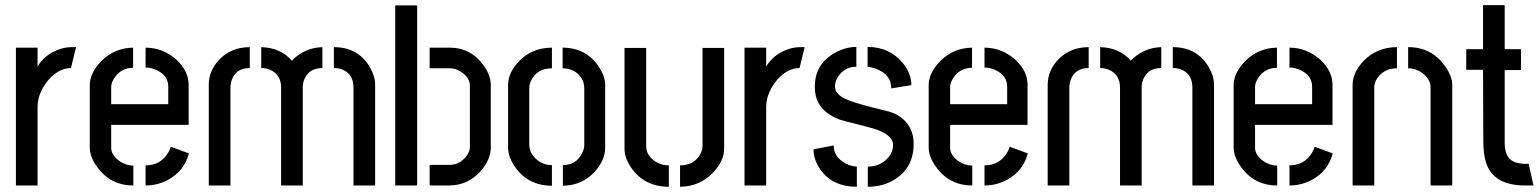

<svg xmlns="http://www.w3.org/2000/svg" viewBox="-20 -711 5903 736"><path d="M41 0V-528.3H124V-456.1Q149.4 -499 200.2 -519.5Q227.5 -530.3 253.9 -530.3H271.5L252 -450.2Q198.2 -449.2 156.2 -392.6Q124 -347.7 124 -299.8V0Z M324.2 -144.5V-386.7Q325.2 -431.6 367.2 -475.6Q418 -527.3 490.2 -528.3V-451.2Q443.4 -451.2 417 -410.2Q406.2 -392.6 406.2 -377.9V-311.5H625V-377.9Q625 -421.9 580.1 -442.4Q559.6 -452.1 538.1 -452.1V-528.3Q605.5 -528.3 658.2 -480.5Q702.1 -438.5 703.1 -387.7V-232.4H406.2V-144.5Q406.2 -117.2 437.5 -93.8Q462.9 -76.2 491.2 -76.2V0Q402.3 0 351.6 -72.3Q324.2 -110.4 324.2 -144.5ZM538.1 0V-77.1Q596.7 -77.1 626 -127.9Q631.8 -138.7 634.8 -148.4L704.1 -123Q686.5 -55.7 624 -21.5Q584 0 538.1 0Z M780.3 0V-385.7Q780.3 -440.4 821.3 -483.4Q867.2 -530.3 937.5 -530.3V-450.2Q884.8 -450.2 868.2 -404.3Q863.3 -389.6 863.3 -375V0ZM981.4 -450.2V-530.3Q1055.7 -528.3 1098.6 -478.5Q1147.5 -528.3 1215.8 -530.3V-450.2Q1163.1 -450.2 1145.5 -404.3Q1140.6 -390.6 1140.6 -375V0H1057.6V-375Q1057.6 -424.8 1015.6 -443.4Q1000 -450.2 981.4 -450.2ZM1259.8 -450.2V-530.3Q1352.5 -530.3 1397.5 -454.1Q1418 -418.9 1418 -385.7V0H1335V-375Q1335 -428.7 1290 -445.3Q1276.4 -450.2 1259.8 -450.2Z M1495.1 0V-690.4H1579.1V0ZM1627 0V-79.1H1704.1Q1742.2 -79.1 1768.6 -113.3Q1781.2 -130.9 1781.2 -146.5V-382.8Q1781.2 -412.1 1749 -434.6Q1727.5 -449.2 1705.1 -449.2H1627V-528.3H1705.1Q1783.2 -528.3 1832 -462.9Q1860.4 -424.8 1861.3 -386.7V-144.5Q1861.3 -99.6 1822.3 -54.7Q1774.4 -1 1703.1 0Z M1927.7 -144.5V-385.7Q1927.7 -431.6 1968.8 -475.6Q2019.5 -528.3 2095.7 -528.3V-449.2Q2038.1 -449.2 2015.6 -401.4Q2008.8 -386.7 2008.8 -372.1V-157.2Q2008.8 -121.1 2042 -95.7Q2065.4 -78.1 2095.7 -78.1V1Q2002.9 1 1952.1 -74.2Q1927.7 -111.3 1927.7 -144.5ZM2137.7 1V-78.1Q2189.5 -78.1 2211.9 -125Q2219.7 -140.6 2219.7 -155.3V-372.1Q2219.7 -412.1 2185.5 -435.5Q2164.1 -449.2 2136.7 -449.2V-528.3Q2226.6 -528.3 2275.4 -455.1Q2299.8 -418.9 2299.8 -385.7V-144.5Q2299.8 -96.7 2258.8 -51.8Q2210.9 0 2137.7 1Z M2374 -140.6V-527.3H2457V-150.4Q2457 -115.2 2492.2 -91.8Q2515.6 -77.1 2543.9 -77.1V4.9Q2450.2 4.9 2399.4 -68.4Q2374 -105.5 2374 -140.6ZM2586.9 4.9V-77.1Q2639.6 -77.1 2664.1 -119.1Q2672.9 -134.8 2672.9 -150.4V-527.3H2755.9V-140.6Q2755.9 -94.7 2713.9 -49.8Q2663.1 3.9 2586.9 4.9Z M2834 0V-528.3H2917V-456.1Q2942.4 -499 2993.2 -519.5Q3020.5 -530.3 3046.9 -530.3H3064.5L3044.9 -450.2Q2991.2 -449.2 2949.2 -392.6Q2917 -347.7 2917 -299.8V0Z M3098.6 -138.7 3175.8 -153.3Q3175.8 -109.4 3221.7 -84Q3244.1 -73.2 3264.6 -72.3V4.9Q3169.9 4.9 3123 -63.5Q3098.6 -99.6 3098.6 -138.7ZM3103.5 -378.9Q3103.5 -467.8 3184.6 -510.7Q3223.6 -531.2 3262.7 -531.2V-455.1Q3217.8 -455.1 3193.4 -418Q3180.7 -399.4 3180.7 -378.9Q3180.7 -347.7 3229.5 -328.1Q3266.6 -312.5 3373 -287.1Q3439.5 -273.4 3467.8 -221.7Q3482.4 -194.3 3482.4 -160.2Q3482.4 -66.4 3407.2 -21.5Q3363.3 4.9 3306.6 4.9V-72.3Q3351.6 -72.3 3381.8 -103.5Q3403.3 -126 3403.3 -156.2Q3403.3 -195.3 3326.2 -218.8Q3306.6 -224.6 3263.7 -235.4Q3217.8 -246.1 3197.3 -252.9Q3123 -282.2 3107.4 -341.8Q3103.5 -359.4 3103.5 -378.9ZM3305.7 -454.1V-531.2Q3389.6 -531.2 3441.4 -468.8Q3473.6 -428.7 3473.6 -384.8L3396.5 -372.1Q3396.5 -425.8 3337.9 -447.3Q3320.3 -454.1 3305.7 -454.1Z M3540 -144.5V-386.7Q3541 -431.6 3583 -475.6Q3633.8 -527.3 3706.1 -528.3V-451.2Q3659.2 -451.2 3632.8 -410.2Q3622.1 -392.6 3622.1 -377.9V-311.5H3840.8V-377.9Q3840.8 -421.9 3795.9 -442.4Q3775.4 -452.1 3753.9 -452.1V-528.3Q3821.3 -528.3 3874 -480.5Q3918 -438.5 3918.9 -387.7V-232.4H3622.1V-144.5Q3622.1 -117.2 3653.3 -93.8Q3678.7 -76.2 3707 -76.2V0Q3618.2 0 3567.4 -72.3Q3540 -110.4 3540 -144.5ZM3753.9 0V-77.1Q3812.5 -77.1 3841.8 -127.9Q3847.7 -138.7 3850.6 -148.4L3919.9 -123Q3902.3 -55.7 3839.8 -21.5Q3799.8 0 3753.9 0Z M3996.1 0V-385.7Q3996.1 -440.4 4037.1 -483.4Q4083 -530.3 4153.3 -530.3V-450.2Q4100.6 -450.2 4084 -404.3Q4079.1 -389.6 4079.1 -375V0ZM4197.3 -450.2V-530.3Q4271.5 -528.3 4314.5 -478.5Q4363.3 -528.3 4431.6 -530.3V-450.2Q4378.9 -450.2 4361.3 -404.3Q4356.4 -390.6 4356.4 -375V0H4273.4V-375Q4273.4 -424.8 4231.4 -443.4Q4215.8 -450.2 4197.3 -450.2ZM4475.6 -450.2V-530.3Q4568.4 -530.3 4613.3 -454.1Q4633.8 -418.9 4633.8 -385.7V0H4550.8V-375Q4550.8 -428.7 4505.9 -445.3Q4492.2 -450.2 4475.6 -450.2Z M4709 -144.5V-386.7Q4710 -431.6 4752 -475.6Q4802.7 -527.3 4875 -528.3V-451.2Q4828.1 -451.2 4801.8 -410.2Q4791 -392.6 4791 -377.9V-311.5H5009.8V-377.9Q5009.8 -421.9 4964.8 -442.4Q4944.3 -452.1 4922.9 -452.1V-528.3Q4990.2 -528.3 5043 -480.5Q5086.9 -438.5 5087.9 -387.7V-232.4H4791V-144.5Q4791 -117.2 4822.3 -93.8Q4847.7 -76.2 4876 -76.2V0Q4787.1 0 4736.3 -72.3Q4709 -110.4 4709 -144.5ZM4922.9 0V-77.1Q4981.4 -77.1 5010.7 -127.9Q5016.6 -138.7 5019.5 -148.4L5088.9 -123Q5071.3 -55.7 5008.8 -21.5Q4968.8 0 4922.9 0Z M5165 0V-385.7Q5165 -432.6 5207 -477.5Q5258.8 -530.3 5335 -530.3V-449.2Q5285.2 -449.2 5258.8 -410.2Q5248 -393.6 5248 -376V0ZM5377.9 -449.2V-530.3Q5468.8 -530.3 5519.5 -457Q5546.9 -418.9 5546.9 -385.7V0H5463.9V-376Q5463.9 -406.2 5433.6 -429.7Q5409.2 -449.2 5377.9 -449.2Z M5600.6 -443.4V-522.5H5665V-691.4H5748V-522.5H5810.5V-442.4H5748V-162.1Q5748 -92.8 5804.7 -85Q5815.4 -83 5826.2 -83H5839.8L5858.4 0H5823.2Q5703.1 -1 5675.8 -89.8Q5666 -123 5666 -171.9L5665 -443.4Z"/></svg>

Font: Post No Bills Jaffna SemiBold
Style: Regular
Weight: 600
Designer: Kosala Senevirathne, Siva Puranthara, Lasantha Premarathna, Tharique Azeez
Foundry: Mooniak
Version: Version 1.220 ; ttfautohint (v1.6)